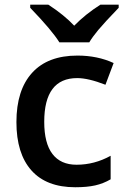

<svg xmlns="http://www.w3.org/2000/svg" viewBox="-20 -786 535 816"><path d="M299.8 9.8Q177.2 9.8 113.5 -61.8Q49.8 -133.3 49.8 -267.1Q49.8 -403.3 116.5 -476.6Q183.1 -549.8 309.1 -549.8Q394.5 -549.8 462.9 -518.1L428.2 -425.8Q355.5 -454.1 308.1 -454.1Q168 -454.1 168 -268.1Q168 -177.2 202.9 -131.6Q237.8 -85.9 305.2 -85.9Q381.8 -85.9 450.2 -124V-23.9Q419.4 -5.9 384.5 2Q349.6 9.8 299.8 9.8ZM484.4 -766.1V-752.9Q422.9 -689 397.7 -658.7Q372.6 -628.4 359.4 -606H232.4Q200.7 -657.2 108.4 -752.9V-766.1H185.5Q252.9 -722.2 295.4 -676.8Q342.8 -725.6 406.7 -766.1Z"/></svg>

Font: f0_46533          
Style: Regular
Weight: 600
Foundry: Ascender Corporation
Version: Version 1.10